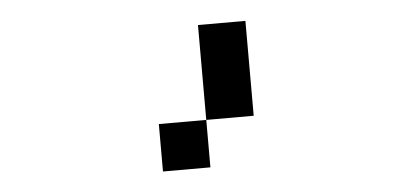

<svg xmlns="http://www.w3.org/2000/svg" viewBox="-36 -315 1072 504"><g transform="rotate(-5 500.0 -62.5)"><path d="M500 -250H625V0H500ZM500 0V125H375V0Z"/></g></svg>

Font: Dogica
Style: Regular
Weight: 400
Monospace: yes
Designer: Roberto Mocci
Version: Version 001.012